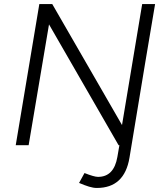

<svg xmlns="http://www.w3.org/2000/svg" viewBox="-20 -720 814 952"><path d="M58 0 175 -700H239L585 -100L685 -700H749L700 -409L622 62Q597 212 460 212Q443 212 421.5 205.5Q400 199 372 187L399 138Q447 157 466 157Q545 157 562 58L572 0H568L223 -599L122 0Z"/></svg>

Font: Figtree Light
Style: Italic
Weight: 300
Italic angle: -9.5°
Foundry: Erik Kennedy
Version: Version 2.001; ttfautohint (v1.8.4.7-5d5b);gftools[0.9.27]